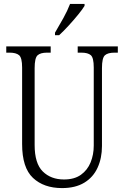

<svg xmlns="http://www.w3.org/2000/svg" viewBox="-20 -951 634 981"><path d="M297 10Q204 10 148.5 -42Q93 -94 93 -215V-606Q93 -656 77.5 -669Q62 -682 29 -682H12V-714H239V-682H220Q187 -682 172 -668.5Q157 -655 157 -603V-210Q157 -116 198.5 -75Q240 -34 307 -34Q360 -34 393.5 -58Q427 -82 443 -121.5Q459 -161 459 -207V-606Q459 -656 444 -669Q429 -682 396 -682H377V-714H582V-682H565Q531 -682 516 -668.5Q501 -655 501 -603V-205Q501 -143 478.5 -94Q456 -45 410.5 -17.5Q365 10 297 10ZM261 -784Q283 -821 304 -859Q325 -897 338 -931H412V-921Q402 -904 379.5 -876.5Q357 -849 331 -820.5Q305 -792 282 -771H261Z"/></svg>

Font: Noto Serif Lao Condensed Light
Style: Regular
Weight: 300
Width: 3
Designer: Monotype Design Team
Foundry: Monotype Imaging Inc.
Version: Version 2.003; ttfautohint (v1.8.4.7-5d5b)